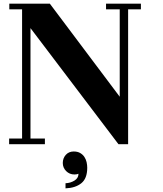

<svg xmlns="http://www.w3.org/2000/svg" viewBox="-20 -729 893 1052"><path d="M147 -575V30H226V61H30V30H101V-678H31V-709H253L636 -199V-678H561V-709H752V-678H682V61H629ZM410 223Q401 227 388 227Q361 227 342.5 208.5Q324 190 324 164Q324 138 340.5 119.5Q357 101 384 101Q405 101 419.5 109.5Q434 118 442.5 131Q451 144 454.5 159.5Q458 175 458 190Q458 249 425.5 275Q393 301 339 303V275Q366 274 388 260.5Q410 247 410 223Z"/></svg>

Font: Cafe24 ClassicType
Style: Regular
Weight: 400
Designer: Cafe24 thkim, hmlim, mnelim & 4IR
Foundry: Cafe24
Version: Version 1.000